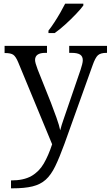

<svg xmlns="http://www.w3.org/2000/svg" viewBox="-20 -786 603 1046"><path d="M40 197Q109 197 151 173Q193 149 218.5 105Q244 61 264 0L79 -447Q66 -478 52.5 -487.5Q39 -497 8 -497H5V-536H236V-498H227Q171 -498 171 -459Q171 -445 185 -408L258 -225Q273 -186 288 -144Q303 -102 308 -76Q315 -104 326 -135Q337 -166 347 -196L419 -406Q424 -421 427.5 -435Q431 -449 431 -458Q431 -479 416.5 -488.5Q402 -498 370 -498H357V-536H563V-498H560Q528 -498 513.5 -485Q499 -472 484 -429L331 -2Q304 72 281 119.5Q258 167 229 193Q200 219 157 229.5Q114 240 48 240H40ZM244 -619Q259 -638 276 -664Q293 -690 308.5 -717Q324 -744 335 -766H434V-756Q422 -739 394.5 -710Q367 -681 335.5 -652.5Q304 -624 278 -606H244Z"/></svg>

Font: Noto Serif Hentaigana
Style: Regular
Weight: 400
Designer: Kazuhiro Yamada
Foundry: nipponia
Version: Version 1.000; ttfautohint (v1.8.4.7-5d5b)